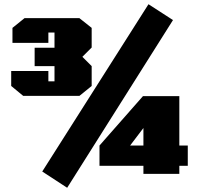

<svg xmlns="http://www.w3.org/2000/svg" viewBox="-20 -823 942 909"><path d="M298 66 180 -11 683 -803 799 -728ZM90 -369 33 -416V-487H209V-438H238V-510H144V-597H238V-669H209V-620H39V-691L96 -737H356L414 -691V-598L370 -554L414 -510V-416L356 -369ZM659 0V-38H451V-134L657 -368H829V-134H869V-38H829V0ZM596 -134H659V-217Z"/></svg>

Font: Tomorrow Black
Style: Regular
Weight: 900
Designer: Tony de Marco, Monica Rizzolli
Foundry: Just in Type
Version: Version 2.002